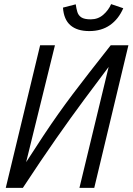

<svg xmlns="http://www.w3.org/2000/svg" viewBox="-20 -913 644 933"><path d="M8 0 175 -693H247L107 -125Q154 -198 191.5 -254.5Q229 -311 263 -359Q297 -407 333.5 -455.5Q370 -504 414.5 -561Q459 -618 518 -693H604L438 0H366L508 -588Q450 -511 388 -427.5Q326 -344 253.5 -240.5Q181 -137 91 0ZM414 -762Q355 -762 322.5 -790Q290 -818 286 -876L348 -892Q351 -871 356 -854.5Q361 -838 375.5 -828.5Q390 -819 421 -819Q456 -819 481.5 -841Q507 -863 520 -893L579 -873Q556 -820 514.5 -791Q473 -762 414 -762Z"/></svg>

Font: Ubuntu Sans Mono
Style: Italic
Weight: 400
Italic angle: -13.5°
Monospace: yes
Designer: Dalton Maag Ltd
Foundry: Dalton Maag Ltd
Version: Version 1.006